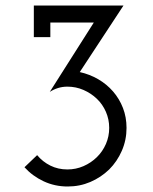

<svg xmlns="http://www.w3.org/2000/svg" viewBox="-20 -670 555 698"><path d="M377 -54Q347 -25 308.5 -8.5Q270 8 226 8Q179 8 138.5 -11Q98 -30 69 -62L115 -106Q135 -82 163 -68Q191 -54 225 -54Q256 -54 283.5 -66Q311 -78 332 -98.5Q353 -119 365 -146.5Q377 -174 377 -205Q377 -236 365 -263.5Q353 -291 332 -311Q311 -331 283.5 -343Q256 -355 225 -355Q207 -355 191 -350Q175 -345 161 -336L321 -588H163V-535H103V-650H429L270 -408Q306 -400 337 -382Q368 -364 391 -337.5Q414 -311 427 -277.5Q440 -244 440 -205Q440 -161 423 -122Q406 -83 377 -54Z"/></svg>

Font: Josefin Slab SemiBold
Style: Regular
Weight: 600
Designer: Santiago Orozco
Foundry: Typemade
Version: Version 2.000